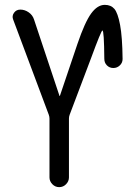

<svg xmlns="http://www.w3.org/2000/svg" viewBox="-20 -770 540 790"><path d="M411.1 -750Q436.5 -750 450.7 -733.4Q464.8 -716.8 474.1 -667.5Q483.4 -618.2 484.4 -527.3Q484.4 -511.7 473.1 -501Q461.9 -490.2 446.3 -490.2Q430.7 -490.2 419.9 -501Q409.2 -511.7 409.2 -528.3Q408.2 -645.5 401.4 -644.5Q396.5 -644.5 354.5 -530.3L266.6 -297.9Q263.7 -290 263.7 -282.2V-40Q263.7 -24.4 252 -12.2Q240.2 0 223.6 0Q207 0 195.3 -12.2Q183.6 -24.4 183.6 -40V-282.2Q183.6 -290 180.7 -297.9L34.2 -689.5Q28.3 -704.1 37.6 -717.3Q46.9 -730.5 63.5 -730.5Q82 -730.5 98.1 -719.2Q114.3 -708 120.1 -689.5L224.6 -376Q224.6 -375 225.6 -375Q226.6 -375 226.6 -376L298.8 -589.8Q329.1 -678.7 355 -714.4Q380.9 -750 411.1 -750Z"/></svg>

Font: Rounded Mgen+ 1m regular
Style: Regular
Weight: 400
Designer: [Source Han Sans]
Ryoko NISHIZUKA  (kana & ideographs); Paul D. Hunt (Latin, Greek & Cyrillic); Wenlong ZHANG  (bopomofo
Version: Version 1.059.20150602